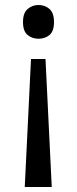

<svg xmlns="http://www.w3.org/2000/svg" viewBox="-20 -566 309 768"><path d="M196 -478Q196 -441 178 -426Q160 -411 134 -411Q109 -411 90.5 -426Q72 -441 72 -478Q72 -514 90.5 -530Q109 -546 134 -546Q160 -546 178 -530Q196 -514 196 -478ZM104 -330H162L187 182H79Z"/></svg>

Font: Noto Sans Ethiopic
Style: Regular
Weight: 400
Designer: Monotype Design Team
Foundry: Monotype Imaging Inc.
Version: Version 2.102; ttfautohint (v1.8.4.7-5d5b)